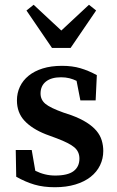

<svg xmlns="http://www.w3.org/2000/svg" viewBox="-20 -770 490 805"><path d="M279 -287Q317 -273 343 -256.5Q369 -240 384.5 -221.5Q400 -203 406.5 -181.5Q413 -160 413 -137Q413 -105 399.5 -77Q386 -49 360 -28.5Q334 -8 296 3.5Q258 15 210 15Q162 15 124.5 4Q87 -7 48 -29L46 -141H113L128 -54Q168 -34 211 -34Q264 -34 288.5 -52.5Q313 -71 313 -105Q313 -134 292 -152Q271 -170 218 -190L172 -207Q114 -230 82.5 -264Q51 -298 51 -349Q51 -380 63.5 -406.5Q76 -433 100 -452.5Q124 -472 159 -483Q194 -494 240 -494Q283 -494 317 -484Q351 -474 386 -455L381 -349H317L301 -431Q287 -438 271 -442Q255 -446 236 -446Q195 -446 172.5 -428Q150 -410 150 -378Q150 -352 170 -335Q190 -318 246 -298ZM383 -726 276 -569H198L91 -726L121 -750L237 -642L353 -750Z"/></svg>

Font: Source Serif Pro Semibold
Style: Regular
Weight: 600
Designer: Frank Grießhammer
Foundry: Adobe Systems Incorporated
Version: Version 1.014;PS Version 1.0;hotconv 1.0.73;makeotf.lib2.5.5